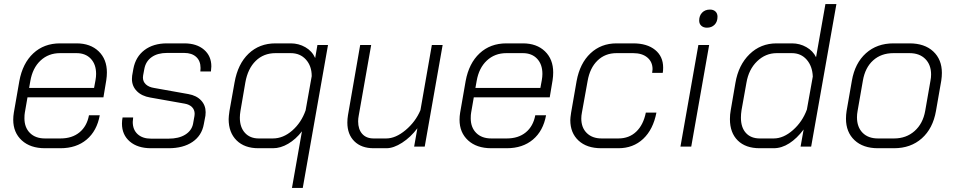

<svg xmlns="http://www.w3.org/2000/svg" viewBox="-20 -720 4692 943"><path d="M45 -132Q45 -149 48 -167L75 -322Q91 -409 143.5 -458Q196 -507 275 -507H356Q424 -507 464.5 -468Q505 -429 505 -364Q505 -346 502 -326L488 -242H115L102 -167Q100 -157 100 -139Q100 -94 127 -67Q154 -40 201 -40H277Q334 -40 370.5 -70Q407 -100 417 -154H470Q456 -77 405.5 -34.5Q355 8 277 8H201Q129 8 87 -30.5Q45 -69 45 -132ZM442 -288 449 -326Q452 -343 452 -357Q452 -404 426 -431.5Q400 -459 356 -459H275Q218 -459 179 -422.5Q140 -386 129 -322L123 -288Z M579 -113Q579 -128 582 -143H634Q632 -127 632 -121Q632 -83 656 -61Q680 -39 722 -39H808Q858 -39 889.5 -58.5Q921 -78 928 -111L935 -150Q936 -154 936 -161Q936 -181 923 -194Q910 -207 887 -211L718 -241Q676 -248 652 -272.5Q628 -297 628 -332Q628 -342 629 -348L635 -382Q646 -441 689.5 -474Q733 -507 800 -507H885Q946 -507 982 -476Q1018 -445 1018 -394Q1018 -387 1016 -369H964Q965 -375 965 -386Q965 -421 943.5 -440.5Q922 -460 885 -460H800Q754 -460 725 -439.5Q696 -419 689 -382L683 -350Q682 -346 682 -339Q682 -319 696.5 -305.5Q711 -292 737 -288L905 -258Q945 -251 967.5 -227Q990 -203 990 -169Q990 -158 989 -152L981 -110Q971 -54 925.5 -23Q880 8 808 8H722Q656 8 617.5 -25Q579 -58 579 -113Z M1463 -75Q1433 -36 1395.5 -14Q1358 8 1321 8H1249Q1181 8 1142 -30.5Q1103 -69 1103 -135Q1103 -147 1107 -175L1132 -315Q1148 -406 1201 -456.5Q1254 -507 1333 -507H1408Q1447 -507 1480 -488Q1513 -469 1528 -435L1539 -499H1591L1467 203H1414ZM1320 -40Q1371 -40 1415.5 -79Q1460 -118 1481 -178L1511 -346Q1511 -396 1482.5 -427.5Q1454 -459 1408 -459H1333Q1275 -459 1236 -421Q1197 -383 1185 -315L1161 -175Q1158 -157 1158 -142Q1158 -95 1183 -67.5Q1208 -40 1251 -40Z M1686 -118Q1686 -136 1689 -154L1749 -499H1803L1742 -153Q1739 -138 1739 -124Q1739 -85 1759 -62.5Q1779 -40 1815 -40H1877Q1923 -40 1972 -81Q2021 -122 2045 -179L2101 -499H2154L2066 0H2014L2030 -90Q1997 -46 1955 -19Q1913 8 1878 8H1815Q1755 8 1720.5 -26Q1686 -60 1686 -118Z M2237 -132Q2237 -149 2240 -167L2267 -322Q2283 -409 2335.5 -458Q2388 -507 2467 -507H2548Q2616 -507 2656.5 -468Q2697 -429 2697 -364Q2697 -346 2694 -326L2680 -242H2307L2294 -167Q2292 -157 2292 -139Q2292 -94 2319 -67Q2346 -40 2393 -40H2469Q2526 -40 2562.5 -70Q2599 -100 2609 -154H2662Q2648 -77 2597.5 -34.5Q2547 8 2469 8H2393Q2321 8 2279 -30.5Q2237 -69 2237 -132ZM2634 -288 2641 -326Q2644 -343 2644 -357Q2644 -404 2618 -431.5Q2592 -459 2548 -459H2467Q2410 -459 2371 -422.5Q2332 -386 2321 -322L2315 -288Z M2781 -130Q2781 -141 2785 -167L2812 -322Q2828 -409 2880 -458Q2932 -507 3008 -507H3090Q3158 -507 3197.5 -475Q3237 -443 3237 -388Q3237 -371 3235 -362H3183Q3185 -374 3185 -380Q3185 -416 3159.5 -437.5Q3134 -459 3090 -459H3008Q2952 -459 2914.5 -422.5Q2877 -386 2866 -322L2838 -167Q2835 -152 2835 -138Q2835 -93 2862 -66.5Q2889 -40 2935 -40H3017Q3070 -40 3105 -73.5Q3140 -107 3152 -167H3204Q3188 -84 3139 -38Q3090 8 3017 8H2933Q2862 8 2821.5 -29.5Q2781 -67 2781 -130Z M3414 -619Q3414 -643 3428.5 -658Q3443 -673 3467 -673Q3484 -673 3494 -663.5Q3504 -654 3504 -638Q3504 -613 3489.5 -598.5Q3475 -584 3452 -584Q3435 -584 3424.5 -593.5Q3414 -603 3414 -619ZM3410 -499H3463L3375 0H3322Z M3565 -135Q3565 -158 3569 -179L3592 -313Q3607 -401 3661.5 -454Q3716 -507 3794 -507H3870Q3908 -507 3940.5 -488.5Q3973 -470 3988 -439L4034 -700H4088L3964 0H3912L3927 -84Q3894 -40 3856.5 -16Q3819 8 3780 8H3711Q3642 8 3603.5 -30Q3565 -68 3565 -135ZM3780 -40Q3828 -40 3874.5 -81Q3921 -122 3943 -182L3972 -344Q3970 -395 3942 -427Q3914 -459 3869 -459H3795Q3740 -459 3698.5 -419Q3657 -379 3646 -313L3622 -179Q3619 -160 3619 -142Q3619 -94 3643.5 -67Q3668 -40 3712 -40Z M4135 -137Q4135 -156 4138 -175L4164 -324Q4179 -410 4233 -458.5Q4287 -507 4368 -507H4447Q4521 -507 4563.5 -467.5Q4606 -428 4606 -362Q4606 -344 4603 -324L4577 -175Q4562 -89 4507.5 -40.5Q4453 8 4371 8H4292Q4219 8 4177 -31.5Q4135 -71 4135 -137ZM4371 -40Q4431 -40 4472 -76.5Q4513 -113 4524 -175L4550 -324Q4553 -339 4553 -354Q4553 -402 4524.5 -430.5Q4496 -459 4447 -459H4368Q4308 -459 4268.5 -423.5Q4229 -388 4218 -324L4192 -175Q4189 -159 4189 -144Q4189 -96 4216.5 -68Q4244 -40 4292 -40Z"/></svg>

Font: Bai Jamjuree Light
Style: Italic
Weight: 300
Italic angle: -10°
Version: Version 1.000; ttfautohint (v1.6)